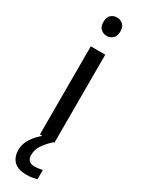

<svg xmlns="http://www.w3.org/2000/svg" viewBox="-249 -765 757 1012"><g transform="rotate(30 129.0 -258.5)"><path d="M130 -737Q150 -737 165.5 -723.5Q181 -710 181 -681Q181 -653 165.5 -639Q150 -625 130 -625Q108 -625 93 -639Q78 -653 78 -681Q78 -710 93 -723.5Q108 -737 130 -737ZM173 -536V0H85V-536ZM99 116Q99 161 144 161Q161 161 172.5 158.5Q184 156 192 155V211Q178 215 164 217.5Q150 220 130 220Q77 220 52 195Q27 170 27 126Q27 97 41.5 70Q56 43 77.5 21Q99 -1 119 -15L167 0Q133 32 116 58.5Q99 85 99 116Z"/></g></svg>

Font: Noto IKEA Simplified Chinese
Style: Regular
Weight: 400
Designer: Monotype Design Team
Foundry: Monotype Imaging Inc.
Version: Version 1.100